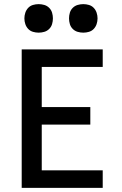

<svg xmlns="http://www.w3.org/2000/svg" viewBox="-20 -909 590 929"><path d="M85 0V-670H477V-585H182V-391H417V-306H182V-85H477V0ZM383 -751Q369 -751 355.5 -755Q342 -759 332 -769Q322 -779 318 -792.5Q314 -806 314 -820Q314 -834 318 -847.5Q322 -861 332 -871Q342 -881 355.5 -885Q369 -889 383 -889Q397 -889 410.5 -885Q424 -881 433.5 -871Q443 -861 447.5 -847.5Q452 -834 452 -820Q452 -806 447.5 -792.5Q443 -779 433.5 -769Q424 -759 410.5 -755Q397 -751 383 -751ZM167 -751Q153 -751 139.5 -755Q126 -759 116.5 -769Q107 -779 102.5 -792.5Q98 -806 98 -820Q98 -834 102.5 -847.5Q107 -861 116.5 -871Q126 -881 139.5 -885Q153 -889 167 -889Q181 -889 194.5 -885Q208 -881 218 -871Q228 -861 232 -847.5Q236 -834 236 -820Q236 -806 232 -792.5Q228 -779 218 -769Q208 -759 194.5 -755Q181 -751 167 -751Z"/></svg>

Font: Lode Dark
Style: Bold
Weight: 700
Monospace: yes
Designer: Belleve Invis
Foundry: Belleve Invis
Version: Version 29.2.0; ttfautohint (v1.8.3)